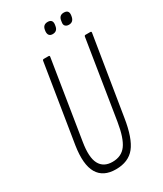

<svg xmlns="http://www.w3.org/2000/svg" viewBox="-203 -881 816 963"><g transform="rotate(-30 205.0 -400.0)"><path d="M172 6Q99 6 69 -45Q39 -96 55 -200L127 -648Q128 -655 135 -655H162Q169 -655 168 -648L96 -198Q82 -114 103 -74.5Q124 -35 176 -35Q228 -35 255.5 -72.5Q283 -110 297 -197L369 -648Q370 -655 376 -655H404Q411 -655 410 -648L337 -197Q320 -88 282.5 -41Q245 6 172 6ZM330 -740Q317 -740 309.5 -747.5Q302 -755 305 -770L306 -777Q310 -806 337 -806Q352 -806 358.5 -798.5Q365 -791 363 -776L362 -770Q357 -740 330 -740ZM236 -740Q223 -740 216.5 -747.5Q210 -755 211 -770L212 -777Q216 -806 244 -806Q258 -806 264.5 -798.5Q271 -791 269 -776L268 -770Q264 -740 236 -740Z"/></g></svg>

Font: Sofia Sans Extra Condensed Light
Style: Italic
Weight: 300
Italic angle: -9°
Version: Version 4.100